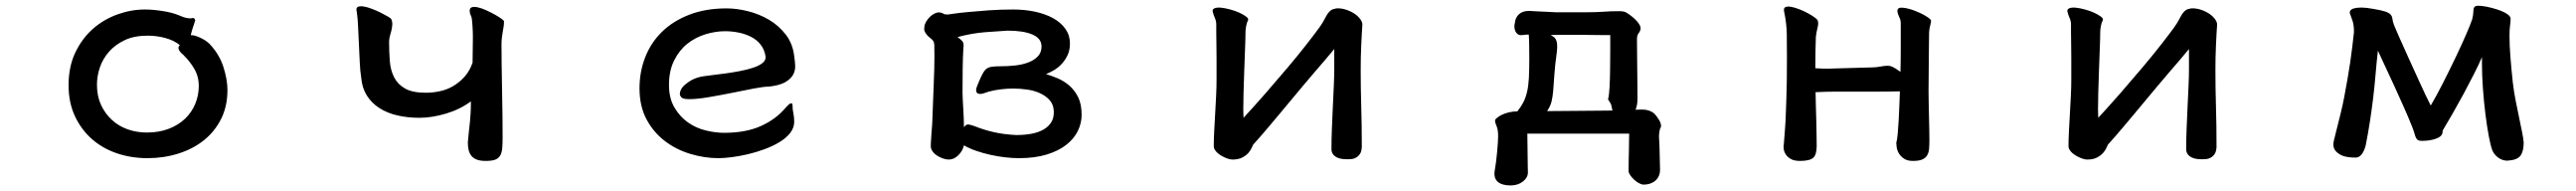

<svg xmlns="http://www.w3.org/2000/svg" viewBox="-20 -504 9040 670"><path d="M660.2 -440.4Q665 -437.5 665 -431.6Q663.1 -424.8 658.7 -412.6Q654.3 -400.4 649.4 -380.9Q659.2 -380.9 669.9 -377Q680.7 -373 689.9 -368.2Q699.2 -363.3 705.6 -358.4Q711.9 -353.5 713.9 -351.6Q749 -315.4 763.7 -270.5Q778.3 -225.6 778.3 -188.5Q778.3 -130.9 755.9 -86.4Q733.4 -42 695.3 -11.7Q657.2 18.6 606 34.7Q554.7 50.8 498 50.8Q440.4 50.8 390.1 33.7Q339.8 16.6 302.2 -16.6Q264.6 -49.8 242.7 -97.2Q220.7 -144.5 220.7 -205.1Q220.7 -270.5 244.6 -320.3Q268.6 -370.1 306.6 -403.3Q344.7 -436.5 392.6 -453.6Q440.4 -470.7 488.3 -470.7Q516.6 -470.7 550.8 -465.3Q585 -460 608.4 -450.2Q626 -442.4 634.8 -440.9Q643.6 -439.5 647.5 -439.5Q651.4 -439.5 653.3 -440.4Q655.3 -441.4 660.2 -440.4ZM627 -307.6Q625 -310.5 620.1 -314.5Q615.2 -318.4 611.3 -323.7Q607.4 -329.1 606.4 -334.5Q605.5 -339.8 611.3 -345.7Q590.8 -362.3 560.5 -370.6Q530.3 -378.9 498 -378.9Q451.2 -378.9 418 -363.3Q384.8 -347.7 362.8 -322.8Q340.8 -297.9 330.6 -267.6Q320.3 -237.3 320.3 -207Q320.3 -167 334.5 -136.2Q348.6 -105.5 372.6 -83.5Q396.5 -61.5 428.2 -50.3Q460 -39.1 495.1 -39.1Q538.1 -39.1 572.3 -52.2Q606.4 -65.4 629.9 -87.9Q653.3 -110.4 665.5 -140.1Q677.7 -169.9 677.7 -202.1Q677.7 -236.3 661.6 -263.2Q645.5 -290 627 -307.6Z M1628.9 -461.9Q1627 -474.6 1634.8 -478Q1642.6 -481.4 1656.2 -478.5Q1669.9 -475.6 1686 -468.3Q1702.1 -460.9 1716.3 -453.1Q1730.5 -445.3 1739.7 -438.5Q1749 -431.6 1749 -429.7Q1749 -418.9 1747.6 -410.2Q1746.1 -401.4 1744.6 -392.6Q1743.2 -383.8 1741.7 -373Q1740.2 -362.3 1740.2 -346.7Q1740.2 -322.3 1740.7 -279.3Q1741.2 -236.3 1742.2 -188.5Q1743.2 -140.6 1743.7 -95.2Q1744.1 -49.8 1744.1 -21.5Q1744.1 1 1742.7 16.6Q1741.2 32.2 1735.4 42Q1729.5 51.8 1717.8 56.2Q1706.1 60.5 1684.6 60.5Q1664.1 60.5 1651.9 55.2Q1639.6 49.8 1633.3 41Q1627 32.2 1624.5 20.5Q1622.1 8.8 1622.1 -4.9Q1624 -29.3 1626 -45.4Q1627.9 -61.5 1629.4 -76.2Q1630.9 -90.8 1631.8 -107.4Q1632.8 -124 1632.8 -148.4Q1594.7 -120.1 1545.4 -105.5Q1496.1 -90.8 1452.1 -90.8Q1411.1 -90.8 1375 -99.1Q1338.9 -107.4 1311.5 -125Q1284.2 -142.6 1267.6 -168.9Q1251 -195.3 1248 -230.5Q1244.1 -253.9 1242.7 -285.6Q1241.2 -317.4 1239.7 -349.6Q1238.3 -381.8 1236.8 -411.6Q1235.4 -441.4 1232.4 -461.9Q1228.5 -475.6 1235.4 -479.5Q1242.2 -483.4 1255.4 -481.4Q1268.6 -479.5 1285.2 -473.1Q1301.8 -466.8 1316.4 -459.5Q1331.1 -452.1 1341.8 -445.8Q1352.5 -439.5 1353.5 -436.5Q1357.4 -427.7 1356.9 -418Q1356.4 -408.2 1354 -397.9Q1351.6 -387.7 1348.6 -377.9Q1345.7 -368.2 1345.7 -358.4Q1345.7 -323.2 1348.1 -290.5Q1350.6 -257.8 1363.3 -232.9Q1376 -208 1401.9 -193.4Q1427.7 -178.7 1474.6 -178.7Q1501 -178.7 1526.4 -184.6Q1551.8 -190.4 1573.2 -203.6Q1594.7 -216.8 1611.8 -236.3Q1628.9 -255.9 1638.7 -284.2Q1638.7 -320.3 1639.6 -357.4Q1640.6 -394.5 1636.7 -433.6Q1635.7 -444.3 1632.8 -449.2Q1629.9 -454.1 1628.9 -461.9Z M2530.3 -474.6Q2565.4 -474.6 2605 -464.8Q2644.5 -455.1 2679.2 -434.6Q2713.9 -414.1 2738.3 -382.3Q2762.7 -350.6 2767.6 -306.6Q2770.5 -289.1 2771 -272Q2771.5 -254.9 2762.7 -240.2Q2753.9 -225.6 2734.4 -214.8Q2714.8 -204.1 2678.7 -200.2Q2661.1 -200.2 2625.5 -193.4Q2589.8 -186.5 2548.8 -178.2Q2507.8 -169.9 2467.3 -163.1Q2426.8 -156.2 2399.4 -156.2Q2377 -156.2 2371.6 -162.6Q2366.2 -168.9 2366.2 -172.9Q2366.2 -188.5 2378.9 -202.1Q2397.5 -218.8 2413.6 -226.1Q2429.7 -233.4 2448.2 -236.3Q2460 -238.3 2481.4 -240.7Q2502.9 -243.2 2527.8 -246.6Q2552.7 -250 2578.1 -254.9Q2603.5 -259.8 2624 -266.6Q2644.5 -273.4 2656.7 -283.2Q2668.9 -293 2667 -306.6Q2663.1 -330.1 2649.9 -347.2Q2636.7 -364.3 2616.7 -374.5Q2596.7 -384.8 2573.2 -389.6Q2549.8 -394.5 2525.4 -394.5Q2491.2 -394.5 2456.1 -383.8Q2420.9 -373 2392.6 -350.6Q2364.3 -328.1 2346.2 -292Q2328.1 -255.9 2328.1 -206.1Q2328.1 -159.2 2347.2 -127Q2366.2 -94.7 2394.5 -74.7Q2422.9 -54.7 2457 -46.4Q2491.2 -38.1 2521.5 -38.1Q2597.7 -38.1 2650.9 -62Q2704.1 -85.9 2738.3 -127Q2746.1 -135.7 2750 -138.7Q2753.9 -141.6 2757.8 -141.6Q2761.7 -141.6 2761.7 -133.8Q2761.7 -120.1 2764.6 -106.9Q2767.6 -93.8 2767.6 -77.1Q2767.6 -55.7 2753.4 -37.6Q2739.3 -19.5 2715.8 -5.4Q2692.4 8.8 2663.1 19.5Q2633.8 30.3 2604.5 37.1Q2575.2 43.9 2547.9 47.4Q2520.5 50.8 2502 50.8Q2452.1 50.8 2402.3 35.6Q2352.5 20.5 2313 -9.8Q2273.4 -40 2249 -85.9Q2224.6 -131.8 2224.6 -194.3Q2224.6 -252 2244.6 -303.2Q2264.6 -354.5 2303.7 -392.6Q2342.8 -430.7 2399.9 -452.6Q2457 -474.6 2530.3 -474.6Z M3224.6 -410.2Q3224.6 -417 3230 -426.8Q3235.4 -436.5 3243.2 -444.3Q3251 -452.1 3261.2 -457Q3271.5 -461.9 3281.2 -460Q3289.1 -458 3292 -455.6Q3294.9 -453.1 3306.6 -453.1Q3308.6 -453.1 3328.1 -456.1Q3347.7 -459 3378.9 -461.9Q3410.2 -464.8 3450.7 -467.8Q3491.2 -470.7 3535.2 -470.7Q3577.1 -470.7 3613.3 -462.9Q3649.4 -455.1 3676.8 -439.9Q3704.1 -424.8 3719.7 -402.3Q3735.4 -379.9 3735.4 -351.6Q3735.4 -328.1 3727.1 -310.5Q3718.8 -293 3706.5 -279.8Q3694.3 -266.6 3679.2 -257.8Q3664.1 -249 3651.4 -244.1Q3670.9 -238.3 3692.9 -229Q3714.8 -219.7 3733.4 -203.6Q3752 -187.5 3764.2 -163.1Q3776.4 -138.7 3776.4 -100.6Q3776.4 -72.3 3763.2 -44.9Q3750 -17.6 3722.7 3.9Q3695.3 25.4 3653.8 38.1Q3612.3 50.8 3556.6 50.8Q3534.2 50.8 3508.3 47.9Q3482.4 44.9 3456.1 39.1Q3429.7 33.2 3405.8 24.9Q3381.8 16.6 3363.3 5.9Q3359.4 24.4 3344.2 40Q3329.1 55.7 3309.6 55.7Q3300.8 55.7 3289.6 51.8Q3278.3 47.9 3268.6 41.5Q3258.8 35.2 3252.4 25.9Q3246.1 16.6 3247.1 5.9Q3247.1 4.9 3247.1 2Q3247.1 -1 3247.6 -8.3Q3248 -15.6 3249 -30.3Q3250 -44.9 3252 -70.3Q3254.9 -153.3 3257.3 -209.5Q3259.8 -265.6 3259.8 -308.6Q3259.8 -334 3259.3 -345.7Q3258.8 -357.4 3253.9 -362.3Q3251 -366.2 3245.1 -370.6Q3239.3 -375 3234.4 -380.4Q3229.5 -385.7 3226.1 -392.6Q3222.7 -399.4 3224.6 -410.2ZM3358.4 -177.7Q3358.4 -166 3359.4 -149.9Q3360.4 -133.8 3361.3 -117.2Q3362.3 -100.6 3362.8 -85Q3363.3 -69.3 3363.3 -57.6Q3371.1 -68.4 3378.9 -67.4Q3386.7 -66.4 3400.4 -61.5Q3434.6 -47.9 3470.2 -40Q3505.9 -32.2 3546.9 -30.3Q3575.2 -30.3 3599.6 -34.7Q3624 -39.1 3642.1 -49.3Q3660.2 -59.6 3669.9 -75.2Q3679.7 -90.8 3678.7 -114.3Q3677.7 -137.7 3664.1 -152.8Q3650.4 -168 3629.9 -177.2Q3609.4 -186.5 3584.5 -189.9Q3559.6 -193.4 3536.1 -193.4Q3516.6 -193.4 3494.6 -190.9Q3472.7 -188.5 3450.2 -182.6Q3446.3 -181.6 3439 -178.7Q3431.6 -175.8 3424.8 -174.8Q3418 -173.8 3412.6 -175.8Q3407.2 -177.7 3406.2 -186.5Q3405.3 -191.4 3409.2 -201.2Q3413.1 -210.9 3418.9 -224.6Q3425.8 -240.2 3431.2 -249.5Q3436.5 -258.8 3443.8 -263.7Q3451.2 -268.6 3462.4 -270Q3473.6 -271.5 3491.2 -271.5Q3517.6 -271.5 3543.5 -274.4Q3569.3 -277.3 3589.8 -285.2Q3610.4 -293 3623 -306.6Q3635.7 -320.3 3635.7 -340.8Q3635.7 -369.1 3604 -382.8Q3572.3 -396.5 3516.6 -396.5Q3483.4 -394.5 3438 -391.1Q3392.6 -387.7 3340.8 -374Q3350.6 -367.2 3357.4 -359.9Q3364.3 -352.5 3361.3 -334Q3359.4 -303.7 3358.9 -260.7Q3358.4 -217.8 3358.4 -177.7Z M4670.9 -474.6Q4688.5 -475.6 4705.6 -469.7Q4722.7 -463.9 4735.4 -455.1Q4748 -446.3 4755.4 -435.5Q4762.7 -424.8 4761.7 -416Q4760.7 -403.3 4759.8 -385.3Q4758.8 -367.2 4757.8 -345.7Q4756.8 -324.2 4756.3 -301.3Q4755.9 -278.3 4755.9 -256.8Q4755.9 -194.3 4757.8 -130.4Q4759.8 -66.4 4759.8 11.7Q4758.8 28.3 4752.9 36.6Q4747.1 44.9 4738.8 49.3Q4730.5 53.7 4722.2 54.2Q4713.9 54.7 4708 54.7Q4679.7 54.7 4666 44.4Q4652.3 34.2 4653.3 17.6Q4653.3 -13.7 4654.8 -52.7Q4656.2 -91.8 4658.2 -130.9Q4660.2 -169.9 4661.6 -204.1Q4663.1 -238.3 4663.1 -260.7V-332Q4651.4 -317.4 4632.8 -295.9Q4614.3 -274.4 4594.2 -251Q4574.2 -227.5 4555.2 -205.1Q4536.1 -182.6 4522.5 -166Q4493.2 -130.9 4471.2 -104.5Q4449.2 -78.1 4432.6 -58.6Q4416 -39.1 4403.3 -24.4Q4390.6 -9.8 4378.9 2.9Q4377 5.9 4373.5 14.2Q4370.1 22.5 4362.3 31.7Q4354.5 41 4340.8 48.3Q4327.1 55.7 4305.7 55.7Q4297.9 55.7 4287.1 51.8Q4276.4 47.9 4265.6 41.5Q4254.9 35.2 4247.6 26.4Q4240.2 17.6 4240.2 8.8Q4240.2 -13.7 4241.7 -43.5Q4243.2 -73.2 4245.1 -105Q4247.1 -136.7 4248.5 -168Q4250 -199.2 4250 -223.6Q4250 -266.6 4250 -297.4Q4250 -328.1 4249.5 -350.6Q4249 -373 4249 -388.7Q4249 -404.3 4249 -418Q4249 -429.7 4244.1 -440.9Q4239.3 -452.1 4237.3 -460Q4233.4 -470.7 4242.2 -474.6Q4251 -478.5 4265.6 -477.1Q4280.3 -475.6 4298.3 -470.7Q4316.4 -465.8 4331.1 -459Q4345.7 -452.1 4354.5 -445.3Q4363.3 -438.5 4360.4 -432.6Q4356.4 -425.8 4354 -413.1Q4351.6 -400.4 4351.6 -392.6Q4351.6 -372.1 4350.1 -335Q4348.6 -297.9 4347.2 -256.8Q4345.7 -215.8 4344.7 -178.7Q4343.8 -141.6 4343.8 -121.1Q4343.8 -113.3 4344.2 -106Q4344.7 -98.6 4344.7 -90.8Q4381.8 -130.9 4422.4 -177.2Q4462.9 -223.6 4500 -267.6Q4537.1 -311.5 4566.4 -349.1Q4595.7 -386.7 4611.3 -408.2Q4623 -424.8 4628.9 -436.5Q4634.8 -448.2 4640.1 -456.1Q4645.5 -463.9 4651.9 -468.3Q4658.2 -472.7 4670.9 -474.6Z M5323.2 -380.9Q5313.5 -379.9 5307.6 -383.8Q5301.8 -387.7 5298.8 -394.5Q5295.9 -401.4 5295.4 -408.7Q5294.9 -416 5296.9 -422.9Q5298.8 -442.4 5311.5 -454.1Q5324.2 -465.8 5347.7 -465.8Q5349.6 -465.8 5362.8 -464.8Q5376 -463.9 5392.1 -463.4Q5408.2 -462.9 5422.9 -461.9Q5437.5 -460.9 5443.4 -460.9H5539.1Q5562.5 -460.9 5578.6 -461.4Q5594.7 -461.9 5608.4 -462.9Q5622.1 -463.9 5635.3 -464.4Q5648.4 -464.8 5665 -464.8Q5671.9 -464.8 5681.6 -462.9Q5687.5 -460.9 5697.3 -454.1Q5707 -447.3 5716.3 -439Q5725.6 -430.7 5731.9 -421.4Q5738.3 -412.1 5738.3 -404.3Q5738.3 -396.5 5731.9 -388.2Q5725.6 -379.9 5725.6 -367.2Q5725.6 -333 5726.1 -306.6Q5726.6 -280.3 5726.6 -256.8Q5726.6 -233.4 5727.1 -210.4Q5727.5 -187.5 5727.5 -158.2Q5727.5 -135.7 5720.7 -119.1Q5730.5 -119.1 5740.2 -119.6Q5750 -120.1 5759.8 -118.2Q5769.5 -116.2 5778.3 -111.3Q5787.1 -106.4 5793.9 -96.7Q5795.9 -93.8 5799.8 -88.4Q5803.7 -83 5806.6 -76.7Q5809.6 -70.3 5810.1 -64Q5810.5 -57.6 5806.6 -52.7Q5801.8 -33.2 5803.2 -17.1Q5804.7 -1 5804.7 13.7Q5804.7 21.5 5805.2 32.2Q5805.7 43 5805.7 54.2Q5805.7 65.4 5806.2 75.2Q5806.6 85 5806.6 90.8Q5806.6 115.2 5790.5 129.4Q5774.4 143.6 5749 143.6Q5742.2 143.6 5732.9 138.7Q5723.6 133.8 5715.8 126.5Q5708 119.1 5702.1 110.8Q5696.3 102.5 5696.3 96.7Q5696.3 55.7 5697.3 25.9Q5698.2 -3.9 5698.2 -35.2H5340.8Q5340.8 -21.5 5341.3 0Q5341.8 21.5 5341.8 42.5Q5341.8 63.5 5342.3 80.1Q5342.8 96.7 5342.8 100.6Q5342.8 119.1 5325.2 132.8Q5307.6 146.5 5282.2 146.5Q5252.9 146.5 5238.3 134.8Q5223.6 123 5225.6 99.6Q5228.5 82 5231 63.5Q5233.4 44.9 5234.9 27.8Q5236.3 10.7 5237.3 -3.4Q5238.3 -17.6 5238.3 -25.4Q5238.3 -39.1 5236.8 -47.4Q5235.4 -55.7 5232.9 -61.5Q5230.5 -67.4 5229 -71.8Q5227.5 -76.2 5227.5 -82Q5227.5 -85 5233.9 -90.3Q5240.2 -95.7 5251 -101.1Q5261.7 -106.4 5275.9 -109.9Q5290 -113.3 5305.7 -113.3Q5318.4 -128.9 5326.7 -145Q5335 -161.1 5339.8 -181.6Q5344.7 -202.1 5346.2 -230Q5347.7 -257.8 5347.7 -297.9Q5347.7 -332 5347.2 -353Q5346.7 -374 5345.7 -382.8Q5338.9 -382.8 5334 -382.3Q5329.1 -381.8 5323.2 -380.9ZM5410.2 -114.3Q5431.6 -114.3 5461.9 -114.7Q5492.2 -115.2 5524.4 -115.2Q5556.6 -115.2 5586.9 -115.7Q5617.2 -116.2 5639.6 -116.2L5634.8 -137.7Q5630.9 -145.5 5628.4 -148.9Q5626 -152.3 5624 -155.3Q5627.9 -168.9 5629.4 -197.8Q5630.9 -226.6 5631.3 -259.8Q5631.8 -293 5631.8 -325.7Q5631.8 -358.4 5631.8 -380.9Q5627 -380.9 5610.4 -380.9Q5593.8 -380.9 5572.3 -381.3Q5550.8 -381.8 5527.8 -381.8Q5504.9 -381.8 5488.3 -381.8Q5464.8 -381.8 5447.8 -381.8Q5430.7 -381.8 5422.9 -380.9Q5427.7 -377.9 5432.6 -375Q5437.5 -372.1 5440.9 -365.7Q5444.3 -359.4 5445.3 -349.1Q5446.3 -338.9 5444.3 -321.3Q5437.5 -272.5 5435.5 -240.2Q5433.6 -208 5431.6 -186Q5429.7 -164.1 5425.8 -147.9Q5421.9 -131.8 5410.2 -114.3Z M6352.5 -180.7Q6352.5 -159.2 6353.5 -132.8Q6354.5 -106.4 6355 -80.1Q6355.5 -53.7 6356 -30.3Q6356.4 -6.8 6356.4 7.8Q6356.4 39.1 6343.8 49.8Q6331.1 60.5 6297.9 60.5Q6278.3 60.5 6266.6 54.2Q6254.9 47.9 6248.5 38.6Q6242.2 29.3 6240.7 19Q6239.3 8.8 6241.2 0Q6243.2 -24.4 6244.6 -43.5Q6246.1 -62.5 6247.1 -80.1Q6248 -97.7 6248.5 -116.7Q6249 -135.7 6250 -159.2Q6251 -181.6 6251.5 -220.2Q6252 -258.8 6252 -299.8Q6252 -341.8 6251.5 -381.8Q6251 -421.9 6242.2 -462.9Q6239.3 -475.6 6246.6 -479Q6253.9 -482.4 6267.1 -480Q6280.3 -477.5 6296.4 -471.2Q6312.5 -464.8 6326.7 -457Q6340.8 -449.2 6350.6 -441.9Q6360.4 -434.6 6360.4 -430.7Q6363.3 -421.9 6359.4 -406.7Q6355.5 -391.6 6353.5 -375Q6352.5 -350.6 6352.1 -324.2Q6351.6 -297.9 6351.6 -264.6Q6362.3 -263.7 6380.9 -263.2Q6399.4 -262.7 6413.1 -263.7L6552.7 -267.6Q6563.5 -267.6 6579.6 -270.5Q6595.7 -273.4 6606.4 -273.4Q6613.3 -273.4 6621.6 -270Q6629.9 -266.6 6650.4 -252Q6651.4 -287.1 6651.4 -328.6Q6651.4 -370.1 6651.4 -422.9Q6651.4 -433.6 6646.5 -443.4Q6641.6 -453.1 6639.6 -463.9Q6638.7 -478.5 6657.2 -477.1Q6675.8 -475.6 6698.2 -467.3Q6720.7 -459 6739.3 -447.8Q6757.8 -436.5 6757.8 -431.6Q6757.8 -424.8 6754.9 -415Q6752 -405.3 6751 -391.6Q6751 -379.9 6750.5 -356.4Q6750 -333 6750 -304.2Q6750 -275.4 6749.5 -244.1Q6749 -212.9 6749 -185.5Q6749 -168.9 6749.5 -146Q6750 -123 6750.5 -99.1Q6751 -75.2 6751.5 -52.2Q6752 -29.3 6752 -13.7Q6752 2.9 6751 16.6Q6750 30.3 6744.6 40Q6739.3 49.8 6727.5 55.2Q6715.8 60.5 6694.3 60.5Q6674.8 60.5 6663.1 52.7Q6651.4 44.9 6645 34.2Q6638.7 23.4 6637.2 12.7Q6635.7 2 6635.7 -2.9Q6638.7 -12.7 6640.6 -33.2Q6642.6 -53.7 6644 -79.1Q6645.5 -104.5 6646.5 -132.3Q6647.5 -160.2 6648.4 -183.6Q6614.3 -182.6 6576.2 -182.6Q6538.1 -182.6 6501 -182.6Q6463.9 -182.6 6428.2 -182.6Q6392.6 -182.6 6352.5 -180.7Z M7670.9 -474.6Q7688.5 -475.6 7705.6 -469.7Q7722.7 -463.9 7735.4 -455.1Q7748 -446.3 7755.4 -435.5Q7762.7 -424.8 7761.7 -416Q7760.7 -403.3 7759.8 -385.3Q7758.8 -367.2 7757.8 -345.7Q7756.8 -324.2 7756.3 -301.3Q7755.9 -278.3 7755.9 -256.8Q7755.9 -194.3 7757.8 -130.4Q7759.8 -66.4 7759.8 11.7Q7758.8 28.3 7752.9 36.6Q7747.1 44.9 7738.8 49.3Q7730.5 53.7 7722.2 54.2Q7713.9 54.7 7708 54.7Q7679.7 54.7 7666 44.4Q7652.3 34.2 7653.3 17.6Q7653.3 -13.7 7654.8 -52.7Q7656.2 -91.8 7658.2 -130.9Q7660.2 -169.9 7661.6 -204.1Q7663.1 -238.3 7663.1 -260.7V-332Q7651.4 -317.4 7632.8 -295.9Q7614.3 -274.4 7594.2 -251Q7574.2 -227.5 7555.2 -205.1Q7536.1 -182.6 7522.5 -166Q7493.2 -130.9 7471.2 -104.5Q7449.2 -78.1 7432.6 -58.6Q7416 -39.1 7403.3 -24.4Q7390.6 -9.8 7378.9 2.9Q7377 5.9 7373.5 14.2Q7370.1 22.5 7362.3 31.7Q7354.5 41 7340.8 48.3Q7327.1 55.7 7305.7 55.7Q7297.9 55.7 7287.1 51.8Q7276.4 47.9 7265.6 41.5Q7254.9 35.2 7247.6 26.4Q7240.2 17.6 7240.2 8.8Q7240.2 -13.7 7241.7 -43.5Q7243.2 -73.2 7245.1 -105Q7247.1 -136.7 7248.5 -168Q7250 -199.2 7250 -223.6Q7250 -266.6 7250 -297.4Q7250 -328.1 7249.5 -350.6Q7249 -373 7249 -388.7Q7249 -404.3 7249 -418Q7249 -429.7 7244.1 -440.9Q7239.3 -452.1 7237.3 -460Q7233.4 -470.7 7242.2 -474.6Q7251 -478.5 7265.6 -477.1Q7280.3 -475.6 7298.3 -470.7Q7316.4 -465.8 7331.1 -459Q7345.7 -452.1 7354.5 -445.3Q7363.3 -438.5 7360.4 -432.6Q7356.4 -425.8 7354 -413.1Q7351.6 -400.4 7351.6 -392.6Q7351.6 -372.1 7350.1 -335Q7348.6 -297.9 7347.2 -256.8Q7345.7 -215.8 7344.7 -178.7Q7343.8 -141.6 7343.8 -121.1Q7343.8 -113.3 7344.2 -106Q7344.7 -98.6 7344.7 -90.8Q7381.8 -130.9 7422.4 -177.2Q7462.9 -223.6 7500 -267.6Q7537.1 -311.5 7566.4 -349.1Q7595.7 -386.7 7611.3 -408.2Q7623 -424.8 7628.9 -436.5Q7634.8 -448.2 7640.1 -456.1Q7645.5 -463.9 7651.9 -468.3Q7658.2 -472.7 7670.9 -474.6Z M8227.5 -458Q8226.6 -461.9 8229.5 -466.8Q8232.4 -471.7 8242.2 -474.6Q8252 -477.5 8268.6 -477.5Q8285.2 -477.5 8310.5 -472.7Q8339.8 -467.8 8352.5 -463.4Q8365.2 -459 8370.6 -453.1Q8376 -447.3 8377 -438.5Q8377.9 -429.7 8382.8 -416Q8384.8 -411.1 8398.9 -378.4Q8413.1 -345.7 8433.1 -302.2Q8453.1 -258.8 8474.1 -212.4Q8495.1 -166 8511.7 -133.8Q8531.2 -167 8554.2 -211.9Q8577.1 -256.8 8598.1 -300.8Q8619.1 -344.7 8635.3 -381.8Q8651.4 -418.9 8657.2 -436.5Q8661.1 -452.1 8661.1 -462.4Q8661.1 -472.7 8664.1 -478Q8667 -483.4 8676.3 -483.9Q8685.5 -484.4 8708 -480.5Q8749 -471.7 8770.5 -460.4Q8792 -449.2 8792 -438.5Q8792 -425.8 8790 -414.1Q8788.1 -402.3 8788.1 -376Q8788.1 -344.7 8791.5 -302.2Q8794.9 -259.8 8799.8 -213.9Q8803.7 -180.7 8810.1 -148.9Q8816.4 -117.2 8822.3 -89.4Q8828.1 -61.5 8832.5 -39.6Q8836.9 -17.6 8837.9 -3.9Q8837.9 26.4 8826.7 42Q8815.4 57.6 8780.3 59.6Q8763.7 59.6 8749 49.3Q8734.4 39.1 8727.5 22.5Q8721.7 6.8 8715.3 -26.9Q8709 -60.5 8703.6 -103.5Q8698.2 -146.5 8694.8 -193.4Q8691.4 -240.2 8691.4 -281.2V-303.7Q8680.7 -278.3 8663.1 -243.7Q8645.5 -209 8626.5 -173.8Q8607.4 -138.7 8588.4 -105.5Q8569.3 -72.3 8555.7 -49.8Q8552.7 -44.9 8553.2 -41.5Q8553.7 -38.1 8550.8 -32.2Q8546.9 -25.4 8538.1 -21Q8529.3 -16.6 8519 -14.2Q8508.8 -11.7 8498.5 -10.7Q8488.3 -9.8 8481.4 -9.8Q8471.7 -9.8 8467.3 -12.2Q8462.9 -14.6 8460 -20.5Q8457 -26.4 8454.6 -35.6Q8452.1 -44.9 8446.3 -59.6Q8434.6 -88.9 8418 -126.5Q8401.4 -164.1 8384.3 -201.2Q8367.2 -238.3 8351.6 -271.5Q8335.9 -304.7 8326.2 -326.2Q8321.3 -283.2 8317.9 -242.2Q8314.5 -201.2 8309.6 -160.6Q8304.7 -120.1 8298.3 -78.6Q8292 -37.1 8283.2 6.8Q8271.5 48.8 8248 48.8Q8237.3 48.8 8223.6 47.4Q8210 45.9 8198.2 40.5Q8186.5 35.2 8178.2 25.9Q8169.9 16.6 8169.9 2Q8169.9 -5.9 8177.7 -35.2Q8185.5 -64.5 8195.3 -105.5Q8202.1 -132.8 8208 -163.6Q8213.9 -194.3 8219.2 -225.1Q8224.6 -255.9 8229 -285.2Q8233.4 -314.5 8236.3 -339.8L8242.2 -391.6Q8242.2 -417 8236.8 -432.1Q8231.4 -447.3 8227.5 -458Z"/></svg>

Font: JasonHandwriting1
Style: Regular
Weight: 400
Version: Version 1.48.20